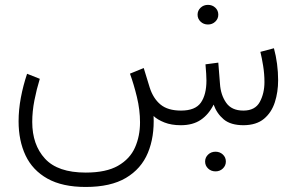

<svg xmlns="http://www.w3.org/2000/svg" viewBox="-20 -510 1208 782"><path d="M815.4 147.9Q815.4 131.3 827.6 119.6Q839.8 107.9 857.9 107.9Q875.5 107.9 887.7 119.4Q899.9 130.9 899.9 147.9Q899.9 164.6 887.7 176.3Q875.5 188 857.9 188Q839.8 188 827.6 176.3Q815.4 164.6 815.4 147.9ZM784.7 -450.2Q784.7 -466.8 796.9 -478.5Q809.1 -490.2 827.1 -490.2Q844.7 -490.2 856.9 -478.8Q869.1 -467.3 869.1 -450.2Q869.1 -433.6 856.9 -421.9Q844.7 -410.2 827.1 -410.2Q809.1 -410.2 796.9 -421.9Q784.7 -433.6 784.7 -450.2ZM716.3 0Q678.2 0 649.7 -11.2Q621.1 -22.5 605.5 -37.6Q609.4 47.4 582.3 112.5Q555.2 177.7 492.9 214.6Q430.7 251.5 329.1 251.5Q233.9 251.5 173.3 217.5Q112.8 183.6 84.2 123.3Q55.7 63 55.7 -16.1Q55.7 -62.5 64.9 -112.1Q74.2 -161.6 90.3 -209.5L142.1 -189Q128.9 -146 120.1 -101.1Q111.3 -56.2 111.3 -13.2Q111.3 79.6 163.3 136.2Q215.3 192.9 329.1 192.9Q412.6 192.9 460.9 165Q509.3 137.2 529.8 90.8Q550.3 44.4 550.3 -11.7Q550.3 -62.5 537.6 -115Q524.9 -167.5 509.3 -210L565.4 -232.9L589.8 -153.3Q604 -108.9 633.8 -84.2Q663.6 -59.6 717.3 -59.6Q775.4 -59.6 798.1 -92Q820.8 -124.5 820.8 -182.1Q820.8 -193.8 819.8 -209.7Q818.8 -225.6 816.9 -248L869.1 -254.9L876 -168Q878.9 -123.5 901.1 -91.6Q923.3 -59.6 971.2 -59.6Q1019 -59.6 1038.1 -94.7Q1057.1 -129.9 1057.1 -175.8Q1057.1 -208.5 1051.8 -241.7Q1046.4 -274.9 1040.5 -298.8L1095.7 -313.5Q1104 -283.2 1108.4 -249.8Q1112.8 -216.3 1112.8 -183.1Q1112.8 -135.3 1099.4 -93.5Q1085.9 -51.8 1055.2 -26.1Q1024.4 -0.5 972.2 0Q919.4 0 891.1 -23.9Q862.8 -47.9 850.1 -84Q830.1 -43.9 797.9 -22Q765.6 0 716.3 0Z"/></svg>

Font: Vazirmatn RD UI ExtraLight
Style: Regular
Weight: 200
Designer: Saber Rastikerdar
Foundry: Saber Rastikerdar
Version: Version 33.003